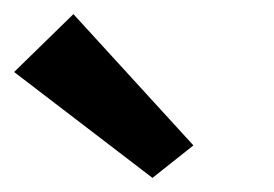

<svg xmlns="http://www.w3.org/2000/svg" viewBox="-68 -792 388 272"><path d="M148 -540 -48 -690 36 -772 206 -586Z"/></svg>

Font: Marhey ExtraBold
Style: Regular
Weight: 800
Designer: Nur Syamsi & Bustanul Arifin
Foundry: Namelatype
Version: Version 1.000; ttfautohint (v1.8.4.7-5d5b)